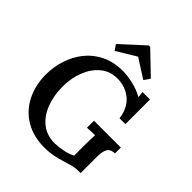

<svg xmlns="http://www.w3.org/2000/svg" viewBox="-262 -1111 1280 1280"><g transform="rotate(45 378.0 -471.0)"><path d="M380 16Q274 16 197.5 -29.5Q121 -75 80.5 -155.5Q40 -236 40 -338Q40 -407 61.5 -474.5Q83 -542 126 -596.5Q169 -651 234.5 -683.5Q300 -716 387 -716Q431 -716 486.5 -703Q542 -690 583 -665L579 -709H649V-477H594Q582 -564 528 -609Q474 -654 398 -655Q328 -655 278.5 -614Q229 -573 202.5 -505.5Q176 -438 176 -359Q176 -271 203.5 -201.5Q231 -132 282 -92.5Q333 -53 405 -53Q437 -53 481 -61.5Q525 -70 556 -87V-190Q556 -216 557 -241Q558 -266 559 -282Q542 -281 520 -280.5Q498 -280 485 -279V-345H738V-290Q697 -289 683 -263Q669 -237 669 -192V-35H644Q619 -35 590.5 -27.5Q562 -20 528 -9Q497 1 459 8.5Q421 16 380 16ZM526 -769 391 -855 253 -771 227 -810 388 -958H402L555 -811Z"/></g></svg>

Font: Lora SemiBold
Style: Regular
Weight: 600
Designer: Olga Karpushina, Alexei Vanyashin (Cyrillic)
Foundry: Cyreal
Version: Version 3.011; ttfautohint (v1.8.4.7-5d5b)